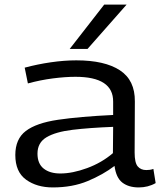

<svg xmlns="http://www.w3.org/2000/svg" viewBox="-20 -810 709 840"><path d="M47 -132Q47 -202 93 -237Q139 -272 234 -286Q329 -300 475 -307V-365Q476 -474 310 -474Q266 -474 211.5 -467Q157 -460 102 -445L88 -514Q144 -529 202.5 -537.5Q261 -546 314 -546Q438 -546 504.5 -502.5Q571 -459 570 -366L569 -143Q569 -98 582.5 -82Q596 -66 620 -66Q627 -66 635 -67Q643 -68 651 -71L661 -9Q628 10 587 10Q543 10 515.5 -11Q488 -32 481 -84Q431 -46 364 -18Q297 10 211 10Q141 10 94 -24Q47 -58 47 -132ZM144 -138Q144 -94 171 -72.5Q198 -51 244 -51Q297 -51 361 -74.5Q425 -98 474 -140L475 -255Q371 -251 297 -242Q223 -233 183.5 -209.5Q144 -186 144 -138ZM285 -596 436 -790H534L363 -596Z"/></svg>

Font: Georama Extended
Style: Regular
Weight: 400
Width: 7
Designer: Jean-Baptiste Levee
Foundry: Production Type
Version: Version 1.000